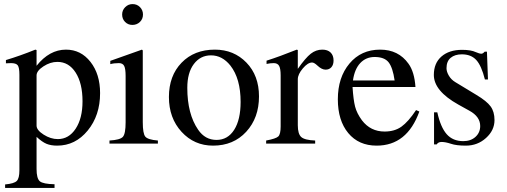

<svg xmlns="http://www.w3.org/2000/svg" viewBox="-20 -703 2482 940"><path d="M159 -458V-381Q222 -460 303 -460Q376 -460 423 -400Q470 -340 470 -247Q470 -138 409.5 -64Q349 10 260 10Q229 10 207.5 1Q186 -8 159 -33V124Q159 171 175 184.5Q191 198 247 199V217H5V200Q49 196 62 183Q75 170 75 131V-337Q75 -372 67 -383Q59 -394 34 -394Q18 -394 9 -393V-409Q79 -430 153 -460ZM159 -334V-88Q159 -66 193.5 -44Q228 -22 263 -22Q317 -22 350.5 -73Q384 -124 384 -207Q384 -295 350.5 -347.5Q317 -400 261 -400Q226 -400 192.5 -378Q159 -356 159 -334Z M680 -632Q680 -610 665 -595.5Q650 -581 628 -581Q607 -581 592.5 -595.5Q578 -610 578 -632Q578 -653 593 -668Q608 -683 629 -683Q651 -683 665.5 -668Q680 -653 680 -632ZM753 0H516V-15Q568 -18 581.5 -33Q595 -48 595 -104V-331Q595 -366 588 -380Q581 -394 562 -394Q538 -394 520 -389V-405L675 -460L679 -456V-105Q679 -49 691.5 -34Q704 -19 753 -15Z M1248 -231Q1248 -126 1185.5 -58Q1123 10 1023 10Q931 10 869 -57.5Q807 -125 807 -228Q807 -332 869 -396Q931 -460 1032 -460Q1125 -460 1186.5 -396.5Q1248 -333 1248 -231ZM1158 -204Q1158 -318 1108 -382Q1068 -432 1013 -432Q961 -432 929 -389.5Q897 -347 897 -273Q897 -145 950 -68Q984 -18 1040 -18Q1095 -18 1126.5 -67.5Q1158 -117 1158 -204Z M1438 -458V-366Q1476 -420 1501.5 -440Q1527 -460 1558 -460Q1584 -460 1598.5 -446Q1613 -432 1613 -407Q1613 -386 1602.5 -374Q1592 -362 1574 -362Q1555 -362 1534 -382Q1518 -397 1508 -397Q1487 -397 1462.5 -368Q1438 -339 1438 -315V-90Q1438 -47 1455 -32Q1472 -17 1523 -15V0H1283V-15Q1331 -24 1342.5 -35Q1354 -46 1354 -84V-334Q1354 -367 1346.5 -380.5Q1339 -394 1320 -394Q1304 -394 1285 -390V-406Q1348 -426 1433 -460Z M2017 -164 2033 -157Q1973 10 1824 10Q1736 10 1685 -51.5Q1634 -113 1634 -217Q1634 -324 1691 -392Q1748 -460 1841 -460Q1931 -460 1980 -391Q2009 -351 2014 -277H1706Q1710 -214 1718.5 -181Q1727 -148 1752 -114Q1794 -59 1863 -59Q1912 -59 1945.5 -83Q1979 -107 2017 -164ZM1708 -309H1912Q1903 -372 1882.5 -398Q1862 -424 1814 -424Q1772 -424 1744 -394.5Q1716 -365 1708 -309Z M2209 -301 2313 -238Q2363 -208 2382 -182Q2401 -156 2401 -115Q2401 -65 2359.5 -27.5Q2318 10 2261 10Q2214 10 2188 1Q2161 -8 2142 -8Q2125 -8 2118 4H2105V-153H2121Q2137 -80 2167 -46Q2197 -12 2248 -12Q2285 -12 2308 -33Q2331 -54 2331 -86Q2331 -132 2278 -161L2224 -191Q2104 -258 2104 -336Q2104 -394 2141.5 -426.5Q2179 -459 2242 -459Q2286 -459 2309 -448Q2327 -440 2337 -440Q2344 -440 2353 -450H2364L2369 -314H2354Q2337 -382 2311.5 -409.5Q2286 -437 2241 -437Q2207 -437 2186.5 -420Q2166 -403 2166 -369Q2166 -352 2177.5 -332.5Q2189 -313 2209 -301Z"/></svg>

Font: STIX MathJax Main
Style: Regular
Weight: 400
Designer: MicroPress Inc., with final additions and corrections provided by Coen Hoffman, Elsevier (retired)
Version: Version 1.1.1